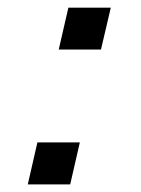

<svg xmlns="http://www.w3.org/2000/svg" viewBox="-20 -486 371 506"><path d="M134.8 -355.5 160.2 -465.8H272L246.1 -355.5ZM53.2 0 78.6 -110.8H190.4L165 0Z"/></svg>

Font: HK Grotesk Medium Italic
Style: Regular
Weight: 500
Italic angle: -13°
Designer: Alfredo Marco Pradil and Stefan Peev
Foundry: Hanken Design Co.
Version: Version 1.000;PS 001.000;hotconv 1.0.88;makeotf.lib2.5.64775